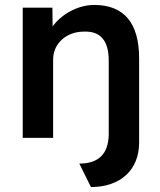

<svg xmlns="http://www.w3.org/2000/svg" viewBox="-20 -558 649 777"><path d="M301 104 348 199C467 199 543 130 543 19V-322C543 -466 481 -538 361 -538C295 -538 228 -500 193 -451L192 -527H72V0H195V-318C195 -381 248 -430 319 -430C386 -433 420 -394 420 -313V-12C418 64 380 104 301 104Z"/></svg>

Font: Easer Grotesk Medium
Style: Regular
Weight: 500
Designer: Boardeaser, Bonnie Shaver-Troup, Thomas Jockin
Foundry: Lexend
Version: Version 1.001;Glyphs 3.1.2 (3151)